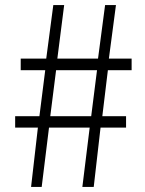

<svg xmlns="http://www.w3.org/2000/svg" viewBox="-20 -740 575 760"><path d="M40 -235V-280H136L159 -462H62V-508H163L191 -720H234L207 -508H368L396 -720H439L411 -508H501V-462H407L385 -280H479V-235H378L351 0H306L335 -235H174L145 0H103L130 -235ZM179 -280H341L364 -462H202Z"/></svg>

Font: Kinto Sans Light
Style: Regular
Weight: 300
Designer: Authors: Ryoko NISHIZUKA  (kana & ideographs); Paul D. Hunt (Latin, Greek & Cyrillic); Wenlong ZHANG  (bopomofo); Sandol
Foundry: Adobe Systems Incorporated, ookami Inc.
Version: Version 0.001